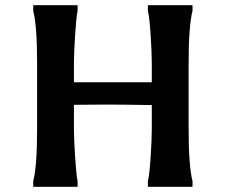

<svg xmlns="http://www.w3.org/2000/svg" viewBox="-20 -720 870 740"><path d="M707 -477V-223Q707 -79 722 -22V0H550V-22Q556 -45 560.5 -114.5Q565 -184 565 -220V-315Q453 -317 387 -317Q321 -317 265 -316V-220Q265 -185 269.5 -115Q274 -45 279 -22V0H108V-22Q123 -79 123 -223V-477Q123 -621 108 -678V-700H279V-678Q274 -655 269.5 -585Q265 -515 265 -479V-403H565V-479Q565 -516 560.5 -585.5Q556 -655 550 -678V-700H722V-678Q707 -621 707 -477Z"/></svg>

Font: Asul
Style: Bold
Weight: 700
Designer: Mariela Monsalve
Foundry: Mariela Monsalve
Version: Version 1.002